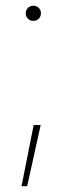

<svg xmlns="http://www.w3.org/2000/svg" viewBox="-20 -512 233 666"><path d="M96.7 -78.1H121.1L74.2 133.8H54.7ZM69.3 -465.8Q69.3 -473.1 72.8 -479.2Q76.2 -485.4 82.3 -488.8Q88.4 -492.2 95.7 -492.2Q103 -492.2 109.1 -488.8Q115.2 -485.4 118.7 -479.2Q122.1 -473.1 122.1 -465.8Q122.1 -458.5 118.7 -452.4Q115.2 -446.3 109.1 -442.9Q103 -439.5 95.7 -439.5Q88.4 -439.5 82.3 -442.9Q76.2 -446.3 72.8 -452.4Q69.3 -458.5 69.3 -465.8Z"/></svg>

Font: Intratopia Thin
Style: Regular
Weight: 100
Designer: Rasmus Andersson
Foundry: rsms
Version: Version 3.000;Glyphs 3.2.3 (3260)